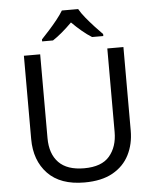

<svg xmlns="http://www.w3.org/2000/svg" viewBox="-62 -996 855 1057"><g transform="rotate(-5 365.5 -467.0)"><path d="M640 -252Q640 -178 610 -118.5Q580 -59 518.5 -24.5Q457 10 362 10Q229 10 159.5 -62.5Q90 -135 90 -254V-714H180V-251Q180 -164 226.5 -116Q273 -68 367 -68Q464 -68 507.5 -119.5Q551 -171 551 -252V-714H640ZM410 -944Q422 -922 444.5 -894.5Q467 -867 491.5 -840.5Q516 -814 535 -795V-784H473Q447 -800 419 -823.5Q391 -847 364 -874Q337 -847 310 -824Q283 -801 257 -784H197V-795Q216 -815 239.5 -841Q263 -867 285 -894.5Q307 -922 320 -944Z"/></g></svg>

Font: Noto Sans Anatolian Hieroglyphs
Style: Regular
Weight: 400
Designer: Monotype Design Team
Foundry: Monotype Imaging Inc.
Version: Version 2.001; ttfautohint (v1.8.4.7-5d5b)